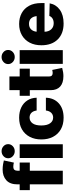

<svg xmlns="http://www.w3.org/2000/svg" viewBox="783 -1598 825 2431"><g transform="rotate(-90 1195.5 -382.5)"><path d="M76.7 0V-417.5H3.4V-545.9H76.7V-573.2Q76.7 -668 128.4 -714.8Q180.2 -761.7 263.7 -761.7Q299.8 -761.7 332 -756.1Q364.3 -750.5 379.4 -746.1L352.1 -619.1Q342.3 -622.1 328.9 -624.3Q315.4 -626.5 302.7 -626.5Q272.5 -626.5 261 -612.8Q249.5 -599.1 249.5 -575.7V-545.9H353.5V-417.5H249.5V0Z M410.2 0V-545.9H584V0ZM496.6 -608.4Q460 -608.4 433.6 -632.8Q407.2 -657.2 407.2 -691.9Q407.2 -726.6 433.6 -750.7Q460 -774.9 496.6 -774.9Q533.7 -774.9 559.8 -750.7Q585.9 -726.6 585.9 -691.9Q585.9 -657.2 559.8 -632.8Q533.7 -608.4 496.6 -608.4Z M920.4 10.3Q834 10.3 772.5 -25.4Q710.9 -61 678.2 -124.3Q645.5 -187.5 645.5 -271Q645.5 -355 678.5 -418.2Q711.4 -481.4 772.9 -517.1Q834.5 -552.7 920.4 -552.7Q996.1 -552.7 1052.2 -525.1Q1108.4 -497.6 1140.1 -447.8Q1171.9 -397.9 1173.8 -331.1H1011.7Q1006.3 -373 983.2 -396.7Q960 -420.4 922.9 -420.4Q877 -420.4 849.6 -382.8Q822.3 -345.2 822.3 -272.5Q822.3 -200.2 849.6 -161.1Q877 -122.1 922.9 -122.1Q958.5 -122.1 982.7 -146.2Q1006.8 -170.4 1011.7 -213.9H1173.8Q1170.4 -112.3 1103 -51Q1035.6 10.3 920.4 10.3Z M1541.5 -545.9V-417.5H1442.9V-171.9Q1442.9 -127.9 1487.3 -127.9Q1496.1 -127.9 1507.3 -129.9Q1518.6 -131.8 1525.4 -133.8L1551.3 -7.8Q1495.6 7.8 1447.3 7.8Q1360.4 7.8 1314.9 -33.4Q1269.5 -74.7 1269.5 -152.3V-417.5H1197.8V-545.9H1269.5V-675.8H1442.9V-545.9Z M1602.5 0V-545.9H1776.4V0ZM1689 -608.4Q1652.3 -608.4 1626 -632.8Q1599.6 -657.2 1599.6 -691.9Q1599.6 -726.6 1626 -750.7Q1652.3 -774.9 1689 -774.9Q1726.1 -774.9 1752.2 -750.7Q1778.3 -726.6 1778.3 -691.9Q1778.3 -657.2 1752.2 -632.8Q1726.1 -608.4 1689 -608.4Z M2113.8 10.3Q1984.9 10.3 1911.4 -64.7Q1837.9 -139.6 1837.9 -271Q1837.9 -355.5 1870.8 -418.7Q1903.8 -481.9 1964.6 -517.3Q2025.4 -552.7 2107.4 -552.7Q2185.1 -552.7 2244.6 -520.5Q2304.2 -488.3 2338.1 -426Q2372.1 -363.8 2372.1 -273.9V-231H2008.8Q2010.7 -177.2 2040 -146.2Q2069.3 -115.2 2116.7 -115.2Q2150.9 -115.2 2175 -129.4Q2199.2 -143.6 2209.5 -170.4L2368.7 -166Q2354 -85.4 2287.4 -37.6Q2220.7 10.3 2113.8 10.3ZM2109.4 -427.7Q2064.9 -427.7 2039.6 -401.6Q2014.2 -375.5 2009.3 -331.1H2207Q2202.1 -376.5 2177.5 -402.1Q2152.8 -427.7 2109.4 -427.7Z"/></g></svg>

Font: Inter Tight ExtraBold
Style: Regular
Weight: 800
Designer: Rasmus Andersson
Foundry: rsms
Version: Version 3.004; ttfautohint (v1.8.4.7-5d5b)